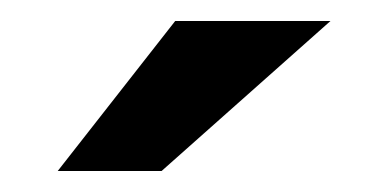

<svg xmlns="http://www.w3.org/2000/svg" viewBox="-20 -717 369 183"><path d="M147 -697H295L134 -554H35Z"/></svg>

Font: Hanken Grotesk ExtraBold
Style: Regular
Weight: 800
Designer: Alfredo Marco Pradil
Foundry: Hanken Design Co.
Version: Version 3.014